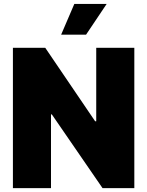

<svg xmlns="http://www.w3.org/2000/svg" viewBox="-20 -975 763 995"><path d="M676.1 -727.3V0H511.4L248.6 -382.1H244.3V0H46.9V-727.3H214.5L473 -346.6H478.7V-727.3ZM296.9 -795.5 365.1 -954.5H532.7L426.1 -795.5Z"/></svg>

Font: Inter UI Black
Style: Regular
Weight: 900
Designer: Rasmus Andersson
Foundry: rsms
Version: 3.2;8d6f07862